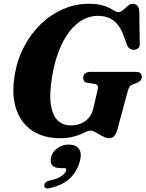

<svg xmlns="http://www.w3.org/2000/svg" viewBox="-20 -734 787 1038"><path d="M460.5 -713.6Q500.1 -713.6 527.1 -706.8Q554 -700 571.6 -690.9Q589.2 -681.8 600.4 -675Q611.6 -668.2 619.7 -668.2Q629.5 -668.2 639.2 -675Q648.9 -681.8 658.3 -691Q667.7 -700.1 677.3 -706.9Q686.9 -713.7 696.6 -713.7Q712 -713.7 721.6 -703.8Q731.3 -693.8 732.9 -673.5L735.5 -499.6Q736.5 -482.3 727.9 -474.2Q719.4 -466 706.7 -465.2Q693.1 -464 682.9 -470.3Q672.7 -476.6 667.2 -489.7L651.2 -533.6Q637.2 -574.7 616.7 -600Q596.2 -625.3 569.6 -636.9Q543 -648.4 509.7 -648.4Q466 -648.4 427 -626.8Q388 -605.2 355.6 -563.5Q323.2 -521.8 299.4 -461.8Q275.6 -401.7 262.3 -324.9Q245.8 -226.9 254.9 -167.8Q264 -108.7 292.5 -82.3Q321.1 -56 362.5 -56Q391.9 -56 416.7 -66Q441.6 -76.1 459.2 -95.9Q476.7 -115.8 483.8 -145.2L507.3 -246.1Q510.9 -260.1 508.1 -269Q505.3 -277.9 493 -279.8L450.8 -286.4Q439.2 -288.6 434.5 -295.8Q429.8 -303.1 429.8 -312.8Q429.8 -327.9 440.2 -336.6Q450.5 -345.4 470.4 -345.4H712.2Q733 -345.4 739.8 -337.6Q746.6 -329.9 746.5 -317.6Q746.4 -305.7 738.6 -297.6Q730.8 -289.6 719.3 -285.3L698.7 -278.1Q687.5 -274.1 681.8 -266.7Q676.2 -259.4 672.1 -246.4L614.1 -32.1Q606.2 -7 596 3.1Q585.8 13.2 567.8 13.2Q558.9 13.2 548.6 9.1Q538.3 5 527.6 -1.1Q517 -7.2 506.3 -13.6Q495.7 -19.9 486.1 -24Q476.5 -28.1 468.6 -28.1Q459.8 -28.1 446.5 -22Q433.2 -15.8 414 -7.5Q394.7 0.9 368 7.1Q341.3 13.2 305 13.2Q216.3 13.2 155 -27.4Q93.6 -68 67.9 -143.7Q42.1 -219.5 59 -325.8Q72.6 -410 109.6 -480.7Q146.5 -551.5 200.7 -603.7Q254.8 -655.9 321.2 -684.7Q387.6 -713.6 460.5 -713.6ZM307.7 174.9Q273.6 174.9 261.4 157.9Q249.2 140.9 256.3 115.2Q264.2 85.1 291.5 66.3Q318.9 47.5 351.3 47.5Q388.9 47.5 406.2 70.2Q423.6 92.8 411.9 136.9Q396.9 193.5 357.4 230.6Q318 267.8 247.6 283.5Q233 286.6 226 282.2Q219 277.9 219.2 268.8Q219.9 260.2 226.4 252.8Q232.9 245.5 246.6 242.5Q277.1 236.2 296.3 226.9Q315.6 217.6 325.6 206.8Q335.6 196 337.8 186.4Q340.8 174.9 326.2 174.9Z"/></svg>

Font: Fraunces
Style: Italic
Weight: 900
Italic angle: -16°
Version: Version 1.000;[0bf87f6ff]